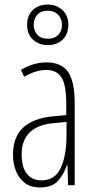

<svg xmlns="http://www.w3.org/2000/svg" viewBox="-20 -813 416 843"><path d="M184 -539Q250 -539 279 -497Q308 -455 308 -359V0H279L276 -89H274Q262 -51 236 -20.5Q210 10 156 10Q114 10 88 -10.5Q62 -31 49.5 -63.5Q37 -96 37 -133Q37 -212 82 -253Q127 -294 210 -302L271 -308V-356Q271 -440 250 -473Q229 -506 182 -506Q163 -506 138.5 -499Q114 -492 86 -476L72 -506Q126 -539 184 -539ZM212 -272Q75 -258 75 -134Q75 -79 98 -50Q121 -21 162 -21Q221 -21 246.5 -75.5Q272 -130 272 -218V-278ZM190 -615Q152 -615 125.5 -638.5Q99 -662 99 -704Q99 -746 124.5 -769.5Q150 -793 189 -793Q228 -793 254 -769Q280 -745 280 -704Q280 -663 255 -639Q230 -615 190 -615ZM191 -643Q219 -643 235.5 -659.5Q252 -676 252 -703Q252 -731 235 -748.5Q218 -766 189 -766Q160 -766 144 -748.5Q128 -731 128 -704Q128 -679 143.5 -661Q159 -643 191 -643Z"/></svg>

Font: Noto Sans Gujarati UI ExtraCondensed ExtraLight
Style: Regular
Weight: 200
Width: 2
Designer: Jelle Bosma - Monotype Design Team, Universal Thirst
Foundry: Monotype Imaging Inc.
Version: Version 2.106; ttfautohint (v1.8.4.7-5d5b)